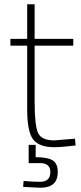

<svg xmlns="http://www.w3.org/2000/svg" viewBox="-20 -683 382 904"><path d="M325 -468H143V-206Q143 -91 159.5 -56.5Q176 -22 235 -22L333 -30L336 2Q270 10 235 10Q164 10 136 -26.5Q108 -63 108 -168V-468H29V-500H108V-663H143V-500H325ZM252 127Q252 201 170 201L89 197L91 169Q135 173 169 173Q217 173 217 127Q217 85 169 85H115V-1H148V57Q204 57 228 72Q252 87 252 127Z"/></svg>

Font: Titillium Web ExtraLight
Style: Regular
Weight: 275
Version: Version 1.002;PS 57.000;hotconv 1.0.70;makeotf.lib2.5.55311